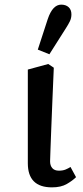

<svg xmlns="http://www.w3.org/2000/svg" viewBox="-20 -796 360 828"><path d="M204 12Q100 12 100 -92V-496L188 -520L212 -504Q209 -432 206 -363.5Q203 -295 201 -239Q199 -183 197.5 -146Q196 -109 196 -100Q196 -82 205.5 -71Q215 -60 234 -60Q251 -60 263 -65Q275 -70 284 -76L308 -32Q293 -17 268 -2.5Q243 12 204 12ZM143 -582 186 -714Q207 -776 244 -776Q264 -776 276 -765Q288 -754 288 -734Q288 -718 281.5 -704.5Q275 -691 264 -674L193 -562Z"/></svg>

Font: Source Serif 4 Caption
Style: Regular
Weight: 400
Designer: Frank Grießhammer
Foundry: Adobe Systems Incorporated
Version: Version 4.004;hotconv 1.0.117;makeotfexe 2.5.65602